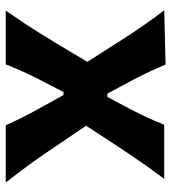

<svg xmlns="http://www.w3.org/2000/svg" viewBox="16 -612 596 668"><g transform="rotate(90 314.0 -278.0)"><path d="M16.9 0H204Q217.2 -33.1 228.9 -59.4Q240.7 -85.7 257.6 -118.6L300.2 -200.9H310.8L358.3 -114.7Q376 -83.3 388.9 -57.1Q401.8 -30.9 415.7 0H614.9Q572 -55.2 544.5 -93.5Q517.1 -131.7 490.1 -172.3L417.4 -279.6L488.7 -388.7Q507.5 -417.1 523.1 -440.2Q538.7 -463.4 557.1 -489.3Q575.6 -515.1 602.2 -551.3H413.9Q400.5 -517.6 388 -490.7Q375.5 -463.9 359.2 -432.3L317.2 -353.5H305.8L263.2 -432.9Q246.3 -464.7 232.6 -493.4Q218.8 -522.1 204.5 -556.1L15.8 -551.3Q41.9 -516.8 61 -489.9Q80 -462.9 96.3 -438.3Q112.6 -413.7 130.3 -385.7L195.1 -283.8L129.6 -174.2Q112.4 -145.6 96.7 -120.4Q81.1 -95.2 62.3 -66.8Q43.5 -38.5 16.9 0Z"/></g></svg>

Font: Pinar-VF-FD
Style: Regular
Weight: 300
Designer: Amin Abedi
Version: Version 3.0